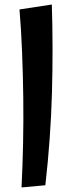

<svg xmlns="http://www.w3.org/2000/svg" viewBox="-20 -824 320 849"><path d="M180.5 -4.8 75.2 4.8Q80 -90.2 82.1 -191.1Q84.2 -292 82.9 -393.8Q81.5 -495.5 77.6 -593.9Q73.8 -692.2 66.2 -782.2L209.2 -804Q215.2 -616 209.8 -414.4Q204.2 -212.8 180.5 -4.8Z"/></svg>

Font: Marhey Light
Style: Regular
Weight: 300
Designer: Nur Syamsi & Bustanul Arifin
Foundry: Namelatype
Version: Version 1.000